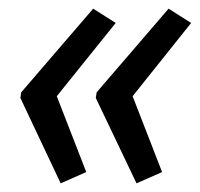

<svg xmlns="http://www.w3.org/2000/svg" viewBox="-20 -484 461 443"><path d="M120 -61 27 -258 29 -271 195 -464 247 -431 111 -262 179 -87ZM295 -61 201 -258 203 -271 369 -464 421 -431 286 -262 354 -87Z"/></svg>

Font: Noto Sans UI Condensed
Style: Italic
Weight: 400
Width: 3
Italic angle: -12°
Designer: Monotype Design Team
Foundry: Monotype Imaging Inc.
Version: Version 1.901